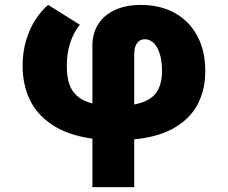

<svg xmlns="http://www.w3.org/2000/svg" viewBox="-20 -557 922 776"><path d="M548.8 -537.1Q627.4 -537.1 686.3 -504.6Q745.1 -472.2 777.3 -411.9Q809.6 -351.6 809.6 -270.5Q810.1 -200.2 782.2 -141.8Q754.4 -83.5 690.2 -43.7Q626 -3.9 522.5 6.3V199.2H353.5V3.4Q252.4 -10.7 189.5 -53.5Q126.5 -96.2 98.9 -157.2Q71.3 -218.3 71.3 -291Q71.3 -346.7 85.9 -394.8Q100.6 -442.9 124 -478.8Q147.5 -514.6 174.8 -537.1L302.7 -457Q277.3 -425.8 263.7 -383.8Q250 -341.8 250 -291Q250 -250 258.8 -220.7Q267.6 -191.4 290.3 -170.4Q313 -149.4 353.5 -138.7V-373Q353.5 -423.3 377.7 -460.4Q401.9 -497.6 446 -517.3Q490.2 -537.1 548.8 -537.1ZM634.8 -270.5Q634.8 -309.6 626 -338.4Q617.2 -367.2 601.6 -382.8Q585.9 -398.4 565.4 -398.4Q544.9 -398.4 533.7 -382.6Q522.5 -366.7 522.5 -337.9V-134.8Q583 -146 608.9 -179Q634.8 -211.9 634.8 -270.5Z"/></svg>

Font: Pretendard Std Black
Style: Regular
Weight: 900
Designer: Base glyphs from Inter by Rasmus Andersson; Hangeul glyphs from Noto Sans CJK(Source Han Sans) by Jang Soo-young and Kan
Foundry: Kil Hyung-jin
Version: Version 1.309